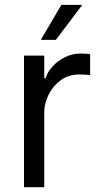

<svg xmlns="http://www.w3.org/2000/svg" viewBox="-20 -776 421 796"><path d="M353.7 -551.1V-464.5Q347.3 -465.6 336.5 -466.4Q325.6 -467.3 309.7 -467.3Q264.2 -467.3 231.7 -443.4Q199.2 -419.4 181.6 -383.7Q164.1 -348 163.4 -312.5V0H79.5V-545.5H163.4V-451.7H169Q176.8 -478 198.7 -501.4Q220.5 -524.9 250.5 -539.4Q280.5 -554 312.5 -554Q342.3 -554 353.7 -551.1ZM149.1 -610.8 234.4 -755.7H321L211.6 -610.8Z"/></svg>

Font: Interface
Style: Regular
Weight: 400
Designer: Rasmus Andersson
Foundry: rsms
Version: Version 1.8